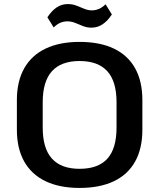

<svg xmlns="http://www.w3.org/2000/svg" viewBox="-20 -915 783 944"><path d="M371 9Q273 9 204 -24Q135 -57 99 -121Q63 -185 63 -277V-423Q63 -515 99 -579Q135 -643 204 -676Q273 -709 371 -709Q471 -709 540 -676Q609 -643 644.5 -579Q680 -515 680 -423V-277Q680 -185 644.5 -121Q609 -57 540 -24Q471 9 371 9ZM371 -85Q463 -85 508 -135Q553 -185 553 -288V-412Q553 -515 507.5 -565Q462 -615 371 -615Q281 -615 235.5 -565Q190 -515 190 -412V-288Q190 -185 235.5 -135Q281 -85 371 -85ZM213 -830Q234 -862 258.5 -878.5Q283 -895 313 -895Q336 -895 355.5 -887.5Q375 -880 394 -872Q413 -864 432 -864Q449 -864 466 -871Q483 -878 499 -894L530 -844Q510 -813 485 -796Q460 -779 430 -779Q407 -779 387.5 -787Q368 -795 349.5 -802.5Q331 -810 311 -810Q293 -810 276.5 -803Q260 -796 244 -780Z"/></svg>

Font: Pathway Extreme 8pt Thin 12pt SemiBold
Style: Regular
Weight: 600
Version: Version 1.001;gftools[0.9.26]